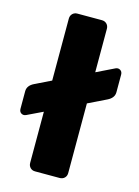

<svg xmlns="http://www.w3.org/2000/svg" viewBox="-109 -762 596 823"><g transform="rotate(15 189.5 -350.0)"><path d="M0 -243.2V-320.8Q0 -346.7 29.8 -360.8L100.1 -395V-669.9Q100.1 -683.1 108.6 -691.7Q117.2 -700.2 129.9 -700.2H238.8Q252 -700.2 260.5 -691.7Q269 -683.1 269 -669.9V-477.1L349.1 -516.1Q360.4 -521 369.6 -514.9Q378.9 -508.8 378.9 -496.1V-418Q378.9 -392.1 349.1 -377.9L269 -338.9V-29.8Q269 -16.6 260.5 -8.3Q252 0 238.8 0H129.9Q116.7 0 108.4 -8.5Q100.1 -17.1 100.1 -29.8V-256.8L29.8 -223.1Q18.6 -218.3 9.3 -224.1Q0 -230 0 -243.2Z"/></g></svg>

Font: Days One
Style: Regular
Weight: 400
Designer: Alexander Kalachev, Alexey Maslov, Jovanny Lemonad
Foundry: Alexander Kalachev, Alexey Maslov, Jovanny Lemonad
Version: Version 1.002